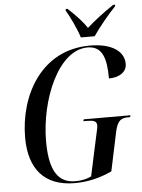

<svg xmlns="http://www.w3.org/2000/svg" viewBox="-61 -979 769 1037"><g transform="rotate(-5 323.0 -460.5)"><path d="M403 -771H478C511 -819 555 -873 602 -923L603 -931H592C532 -891 482 -851 446 -819C422 -855 390 -889 345 -931H335L334 -923C355 -887 389 -818 403 -771ZM302 10C372 10 437 -5 504 -36L549 -249C563 -312 586 -319 622 -319H631L633 -329H380L377 -319H397C431 -319 450 -314 450 -290C450 -279 446 -264 442 -246L393 -19C367 -5 336 0 305 0C198 0 167 -95 167 -229C167 -450 274 -714 434 -714C514 -714 535 -647 535 -537C589 -537 632 -562 632 -608C632 -674 570 -723 447 -723C183 -723 56 -486 56 -258C56 -88 138 10 302 10Z"/></g></svg>

Font: Noto Serif Display Condensed Medium
Style: Italic
Weight: 500
Width: 3
Italic angle: -12°
Designer: Monotype Design Team
Foundry: Monotype Imaging Inc.
Version: Version 2.009